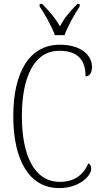

<svg xmlns="http://www.w3.org/2000/svg" viewBox="-20 -953 519 983"><path d="M261 -773H310C327 -818 362 -882 388 -920V-933H376C337 -893 311 -864 287 -818C261 -864 234 -893 196 -933H183V-920C209 -882 245 -818 261 -773ZM283 10C388 10 447 -54 447 -88C447 -103 442 -112 433 -117C409 -64 368 -22 286 -22C154 -22 92 -160 92 -358C92 -556 153 -693 284 -693C383 -693 418 -641 418 -562C438 -562 451 -580 451 -611C451 -670 395 -724 287 -724C130 -724 48 -583 48 -358C48 -136 128 10 283 10Z"/></svg>

Font: Noto Serif Devanagari Condensed ExtraLight
Style: Regular
Weight: 200
Width: 3
Designer: Universal Thirst, Indian Type Foundry and the Monotype Design Team
Foundry: Monotype Imaging Inc.
Version: Version 2.004